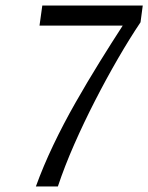

<svg xmlns="http://www.w3.org/2000/svg" viewBox="-20 -670 533 690"><path d="M485 -590Q446 -532 404 -459.5Q362 -387 321.5 -308Q281 -229 246.5 -150.5Q212 -72 188 0H109Q135 -72 171.5 -148.5Q208 -225 251 -300.5Q294 -376 338 -447Q382 -518 421 -578H122L132 -650H493Z"/></svg>

Font: Arsenal SC
Style: Italic
Weight: 400
Italic angle: -9.10001°
Designer: Andrij Shevchenko
Foundry: Stairsfor
Version: Version 2.001; ttfautohint (v1.8.4.7-5d5b)